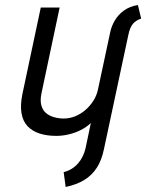

<svg xmlns="http://www.w3.org/2000/svg" viewBox="-20 -532 581 763"><path d="M541 -458 528 -512Q496 -507 473 -490.5Q450 -474 436.5 -451Q423 -428 418 -404L369 -175Q364 -152 351 -131.5Q338 -111 319.5 -95Q301 -79 279 -70Q257 -61 233 -61Q213 -61 194 -66.5Q175 -72 162 -83.5Q149 -95 144 -114.5Q139 -134 145 -162L217 -502H142L69 -158Q60 -114 65.5 -82Q71 -50 89.5 -30.5Q108 -11 137 -1.5Q166 8 204 8Q228 8 253.5 2Q279 -4 301.5 -15.5Q324 -27 341 -43L320 57Q316 74 308.5 89.5Q301 105 290 117.5Q279 130 264.5 139Q250 148 233 152L241 211Q284 202 314.5 183.5Q345 165 364.5 135Q384 105 393 61L490 -393Q496 -423 508.5 -437.5Q521 -452 541 -458Z"/></svg>

Font: Advent Pro Medium
Style: Italic
Weight: 500
Italic angle: -12°
Version: Version 3.000